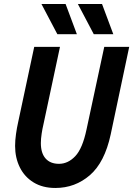

<svg xmlns="http://www.w3.org/2000/svg" viewBox="-20 -923 662 954"><path d="M55 -198Q55 -225 59.5 -257Q64 -289 70 -315L150 -690H278L195 -301Q191 -285 187 -259Q183 -233 183 -212Q183 -162 206.5 -135.5Q230 -109 273 -109Q318 -109 354 -147Q390 -185 410 -280L498 -690H622L530 -255Q500 -116 426.5 -52.5Q353 11 255 11Q192 11 147 -16.5Q102 -44 78.5 -91.5Q55 -139 55 -198ZM186 -903H306L362 -753H265ZM367 -903H487L543 -753H446Z"/></svg>

Font: Radio Canada Condensed SemiBold
Style: Italic
Weight: 600
Width: 3
Italic angle: -12°
Designer: Charles Daoud, Etienne Aubert Bonn, Alexandre Saumier Demers, Jacques Le Bailly
Foundry: Radio-Canada
Version: Version 2.104; ttfautohint (v1.8.4.7-5d5b);gftools[0.9.28.de